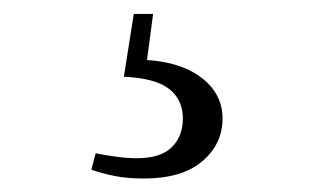

<svg xmlns="http://www.w3.org/2000/svg" viewBox="-20 -22 475 279"><path d="M160 89.5 174.4 -1.8H202.5L191.5 81.2L177.6 64.5Q237.3 65.3 270.3 89.1Q303.4 112.9 303.4 150.3Q303.4 187.3 273.9 212.4Q244.4 237.4 188.7 237.4Q164.7 237.4 146.5 233.7Q128.2 230 112.8 224.6L119 200.7Q134.6 203.9 150.1 205.9Q165.5 207.9 179.2 207.9Q213.1 207.9 229.4 192.1Q245.7 176.3 245.7 149.9Q245.7 123.1 226 107.4Q206.3 91.7 160 89.5Z"/></svg>

Font: Noto Serif HK ExtraLight
Style: Regular
Weight: 200
Designer: Ryoko NISHIZUKA 西塚涼子 (kana & ideographs); Frank Grießhammer (Latin, Greek & Cyrillic); Wenlong ZHANG 张文龙 (bopomofo); San
Foundry: Adobe
Version: Version 2.002-H1;hotconv 1.1.0;makeotfexe 2.6.0